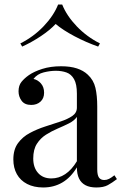

<svg xmlns="http://www.w3.org/2000/svg" viewBox="-20 -822 538 849"><path d="M171 7Q130 7 100 -8.5Q70 -24 54.5 -52Q39 -80 39 -117Q39 -161 59.5 -189Q80 -217 112 -234Q144 -251 179.5 -262.5Q215 -274 247 -284.5Q279 -295 299.5 -309Q320 -323 320 -346V-408Q320 -450 307.5 -472Q295 -494 274 -501.5Q253 -509 227 -509Q202 -509 173.5 -502Q145 -495 128 -473Q147 -469 161 -453Q175 -437 175 -412Q175 -387 159 -372.5Q143 -358 118 -358Q89 -358 75.5 -376.5Q62 -395 62 -418Q62 -444 75 -460Q88 -476 108 -490Q131 -506 167.5 -517.5Q204 -529 250 -529Q291 -529 320 -519.5Q349 -510 368 -492Q394 -468 402 -433.5Q410 -399 410 -351V-73Q410 -48 417.5 -37Q425 -26 441 -26Q452 -26 462 -31Q472 -36 486 -47L497 -30Q476 -14 457 -3.5Q438 7 406 7Q377 7 358 -3Q339 -13 329.5 -32.5Q320 -52 320 -82Q293 -37 255.5 -15Q218 7 171 7ZM207 -33Q240 -33 268.5 -52Q297 -71 320 -109V-305Q308 -288 285 -276.5Q262 -265 235 -253.5Q208 -242 183.5 -226.5Q159 -211 143 -186Q127 -161 127 -121Q127 -81 148.5 -57Q170 -33 207 -33ZM255 -802Q275 -752 319.5 -705.5Q364 -659 422 -630L414 -616Q360 -635 309 -662Q258 -689 226 -716Q201 -689 160.5 -662Q120 -635 78 -616L70 -630Q128 -659 172.5 -705.5Q217 -752 237 -802Z"/></svg>

Font: Playfair Display
Style: Regular
Weight: 400
Designer: Claus Eggers Sørensen
Foundry: Claus Eggers Sørensen
Version: Version 1.203